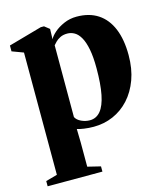

<svg xmlns="http://www.w3.org/2000/svg" viewBox="-113 -617 811 938"><g transform="rotate(-15 292.0 -148.0)"><path d="M11.5 233.5V207L69.5 191L69 -427.5L11.5 -449V-478.5L180 -526H196.5L222 -506L220.5 -454Q227.5 -469 247.8 -486.8Q268 -504.5 297.8 -517.5Q327.5 -530.5 362 -530.5Q425.5 -530.5 469.5 -501.8Q513.5 -473 536.5 -417.8Q559.5 -362.5 559.5 -283.5Q559.5 -214.5 539.5 -160Q519.5 -105.5 484.5 -67.2Q449.5 -29 403.5 -9Q357.5 11 305 11Q279.5 11 255.8 7.5Q232 4 221.5 0L223 68.5V191L288.5 207V233.5ZM295 -24.5Q327.5 -24.5 349 -50.5Q370.5 -76.5 381 -129.2Q391.5 -182 391.5 -261.5Q391.5 -319 384 -357.5Q376.5 -396 363.5 -419.2Q350.5 -442.5 333.2 -452.5Q316 -462.5 297 -462.5Q275.5 -462.5 260.8 -455Q246 -447.5 237 -438.2Q228 -429 223 -423V-60Q231 -44 252 -34.2Q273 -24.5 295 -24.5Z"/></g></svg>

Font: Merriweather 120pt ExtraBold
Style: Regular
Weight: 800
Version: Version 2.100